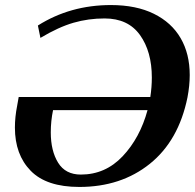

<svg xmlns="http://www.w3.org/2000/svg" viewBox="-20 -730 771 760"><path d="M731 -433Q731 -391 722 -344Q687 -173 573 -81.5Q459 10 294 10Q164 10 101.5 -54Q39 -118 39 -225Q39 -267 48 -312L54 -346H575Q581 -385 581 -423Q581 -526 534 -591.5Q487 -657 394 -657Q330 -657 271 -640Q212 -623 140 -580L130 -629Q258 -710 419 -710Q519 -710 589 -675.5Q659 -641 695 -579Q731 -517 731 -433ZM564 -294H190Q181 -251 181 -206Q181 -133 210 -86Q239 -39 300 -39Q397 -39 465.5 -111.5Q534 -184 564 -294Z"/></svg>

Font: Trirong
Style: Bold Italic
Weight: 700
Italic angle: -12°
Designer: Katatrad Team
Foundry: CadsonDemak
Version: Version 1.001